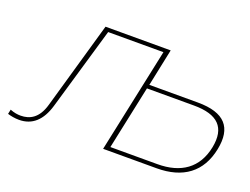

<svg xmlns="http://www.w3.org/2000/svg" viewBox="-104 -887 1447 1113"><g transform="rotate(20 619.0 -330.5)"><path d="M377 -670 223 -132C198 -43 146 -17 90 -17C71 -17 50 -20 25 -30L19 -2C38 4 64 9 90 9C171 9 225 -41 253 -136L402 -646H743L606 0H936C1098 0 1201 -75 1231 -226C1259 -366 1198 -440 1030 -440H731L779 -670ZM642 -24 725 -416H1015C1163 -416 1224 -354 1199 -226C1172 -89 1076 -24 932 -24Z"/></g></svg>

Font: LT Wave Thin
Style: Italic
Weight: 100
Designer: Daniel Lyons
Version: Version 2.5 (Glyphs App)